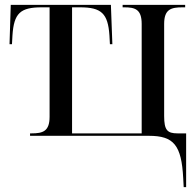

<svg xmlns="http://www.w3.org/2000/svg" viewBox="-20 -556 801 786"><path d="M730 173 732 210H742V-10H707C665 -10 652 -23 652 -81V-458C652 -518 680 -526 727 -526H738V-536H482V-526H489C533 -526 560 -518 560 -458V-10H275V-526H308C395 -526 422 -501 428 -411L430 -375H440L434 -536H24L19 -375H29L31 -411C37 -502 63 -526 151 -526H183V-78C183 -18 155 -10 109 -10H103V0H590C692 0 723 39 730 173Z"/></svg>

Font: Noto Serif Display SemiCondensed
Style: Regular
Weight: 400
Width: 4
Designer: Monotype Design Team
Foundry: Monotype Imaging Inc.
Version: Version 2.009